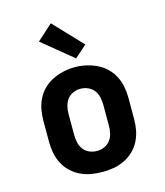

<svg xmlns="http://www.w3.org/2000/svg" viewBox="-117 -876 834 972"><g transform="rotate(-15 300.0 -389.5)"><path d="M300 8Q270 8 241 3Q212 -2 185 -15Q158 -28 136.5 -48.5Q115 -69 101.5 -95.5Q88 -122 82.5 -151Q77 -180 77 -210V-320Q77 -350 82.5 -379Q88 -408 101.5 -434.5Q115 -461 137 -482Q159 -503 185.5 -515.5Q212 -528 241 -534.5Q270 -541 300 -541Q330 -541 359 -534.5Q388 -528 414.5 -515.5Q441 -503 463 -482Q485 -461 498.5 -434.5Q512 -408 517.5 -379Q523 -350 523 -320V-210Q523 -180 517.5 -151Q512 -122 498.5 -95.5Q485 -69 463.5 -48.5Q442 -28 415 -15Q388 -2 359 3Q330 8 300 8ZM300 -102Q320 -102 339 -110Q358 -118 370 -134Q382 -150 386.5 -170Q391 -190 391 -210V-320Q391 -340 386.5 -360Q382 -380 369.5 -396Q357 -412 338 -420Q319 -428 299 -428Q279 -428 260 -419.5Q241 -411 229.5 -395Q218 -379 213.5 -359.5Q209 -340 209 -320V-210Q209 -190 213.5 -170Q218 -150 230 -134Q242 -118 261 -110Q280 -102 300 -102ZM319 -582 159 -713 241 -787 382 -638Z"/></g></svg>

Font: Iosevka Slab XBdEx
Style: Regular
Weight: 800
Width: 7
Monospace: yes
Designer: Belleve Invis
Foundry: Belleve Invis
Version: Version 11.1.0; ttfautohint (v1.8.3)